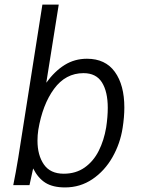

<svg xmlns="http://www.w3.org/2000/svg" viewBox="-20 -810 640 840"><path d="M125 -73 109 0H38Q49 -53.5 60 -120.5L165.5 -790H237L182.5 -448Q219 -498.5 262.8 -525.8Q306.5 -553 360.5 -553Q441 -553 482.5 -495.5Q524 -438 524 -339.5Q524 -298 516.5 -250.5Q506 -182 472 -122.2Q438 -62.5 384.5 -26.2Q331 10 264.5 10Q211.5 10 179 -10.2Q146.5 -30.5 125 -73ZM444.5 -252.5Q451.5 -299 451.5 -338Q451.5 -409 426 -449.5Q400.5 -490 345.5 -490Q267 -490 216.5 -421.2Q166 -352.5 147.5 -241.5Q144 -219 144 -194.5Q144 -131 172 -90.5Q200 -50 259 -50Q312 -50 350.5 -77.2Q389 -104.5 412 -150.2Q435 -196 444.5 -252.5Z"/></svg>

Font: JuliaMono Light
Style: Italic
Weight: 300
Italic angle: -9°
Monospace: yes
Designer: cormullion
Foundry: corm
Version: Version 0.054; ttfautohint (v1.8.4)